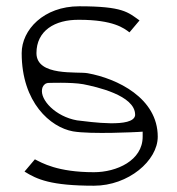

<svg xmlns="http://www.w3.org/2000/svg" viewBox="-20 -595 564 611"><path d="M49 -426C49 -268 141 -190 212 -177C270 -167 418 -175 418 -175L434 -176V-160C434 -84 351 -47 279 -47C162 -47 113 -77 91 -88L58 -49C98 -24 142 -4 279 -4C389 -4 482 -84 482 -160C482 -283 353 -345 259 -362C227 -368 96 -351 96 -426C96 -497 154 -533 232 -532C341 -532 375 -505 392 -492L424 -530C387 -556 372 -575 232 -575C119 -575 49 -500 49 -426ZM114 -312C115 -319 120 -327 128 -330H130L131 -331C132 -331 206 -334 245 -327C285 -319 410 -292 410 -230V-228C404 -187 268 -207 225 -212C157 -224 107 -277 114 -312Z"/></svg>

Font: Charger Sport
Style: HLExt
Weight: 100
Designer: Jasper
Foundry: Cannot Into Space Fonts
Version: Version 1.1